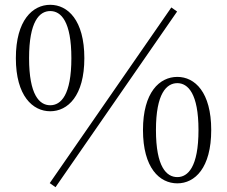

<svg xmlns="http://www.w3.org/2000/svg" viewBox="-20 -753 946 799"><path d="M189 -290C262 -290 331 -354 331 -511C331 -669 262 -733 189 -733C116 -733 46 -669 46 -511C46 -354 116 -290 189 -290ZM189 -315C144 -315 101 -358 101 -511C101 -664 144 -707 189 -707C234 -707 277 -664 277 -511C277 -358 234 -315 189 -315ZM718 10C791 10 859 -54 859 -212C859 -369 791 -433 718 -433C644 -433 575 -369 575 -212C575 -54 644 10 718 10ZM718 -16C673 -16 629 -58 629 -212C629 -364 673 -407 718 -407C762 -407 806 -364 806 -212C806 -58 762 -16 718 -16ZM211 26 717 -705 693 -722 187 9Z"/></svg>

Font: Source Han Serif CN VF
Style: Regular
Weight: 250
Designer: Ryoko NISHIZUKA 西塚涼子 (kana & ideographs); Frank Grießhammer (Latin, Greek & Cyrillic); Wenlong ZHANG 张文龙 (bopomofo); San
Foundry: Adobe
Version: Version 2.002;hotconv 1.1.0;makeotfexe 2.6.0